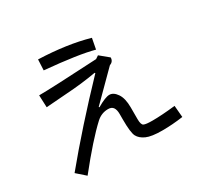

<svg xmlns="http://www.w3.org/2000/svg" viewBox="-169 -998 1339 1279"><g transform="rotate(-30 500.0 -359.0)"><path d="M644.5 -722.7 628.9 -640.6Q515.6 -671.9 257.8 -695.3L261.7 -777.3Q480.5 -769.5 644.5 -722.7ZM902.3 35.2Q820.3 46.9 742.2 46.9Q660.2 46.9 621.1 29.3Q582 11.7 566.4 -17.6Q550.8 -46.9 550.8 -148.4V-191.4Q550.8 -222.7 539.1 -240.2Q527.3 -257.8 500 -257.8Q449.2 -257.8 410.2 -222.7Q312.5 -132.8 160.2 58.6L93.8 0Q293 -242.2 546.9 -507.8L543 -511.7Q433.6 -492.2 308.6 -484.4L152.3 -472.7L148.4 -566.4Q242.2 -566.4 597.7 -585.9L621.1 -601.6L687.5 -546.9Q687.5 -515.6 656.2 -503.9L453.1 -300.8L457 -296.9Q523.4 -335.9 554.7 -335.9Q585.9 -335.9 611.3 -298.8Q636.7 -261.7 636.7 -191.4V-101.6Q636.7 -58.6 652.3 -50.8Q668 -43 718.8 -43Q789.1 -43 894.5 -54.7Z"/></g></svg>

Font: WenQuanYi Micro Hei Mono
Style: Regular
Weight: 400
Foundry: Ascender Corporation
Version: Version 0.2.0-beta